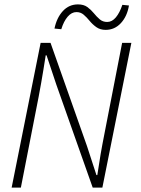

<svg xmlns="http://www.w3.org/2000/svg" viewBox="-20 -854 640 874"><path d="M33 0 165 -659H210L376 -189L419 -57H423Q427 -81 430.5 -104.5Q434 -128 438 -152Q442 -176 446.5 -199Q451 -222 455 -243L536 -659H578L446 0H402L236 -470L192 -602H188Q183 -570 178 -539Q173 -508 167.5 -477Q162 -446 156 -414L75 0ZM461 -718Q436 -718 418.5 -730.5Q401 -743 388 -759Q375 -775 361 -787Q347 -799 328 -799Q306 -799 288 -778Q270 -757 259 -721L228 -724Q238 -773 266 -803.5Q294 -834 335 -834Q361 -834 377.5 -822Q394 -810 407 -794Q420 -778 434 -766Q448 -754 468 -754Q490 -754 507.5 -775Q525 -796 537 -832L567 -829Q559 -780 530.5 -749Q502 -718 461 -718Z"/></svg>

Font: Source Code Pro ExtraLight Light
Style: Italic
Weight: 300
Italic angle: -11°
Monospace: yes
Version: Version 1.016;hotconv 1.0.116;makeotfexe 2.5.65601